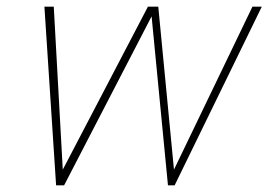

<svg xmlns="http://www.w3.org/2000/svg" viewBox="-20 -555 804 575"><path d="M113 -535H141L168 -47L423 -535H454L501 -47L736 -535H764L503 0H483L434 -506L172 0H148Z"/></svg>

Font: Prompt Thin
Style: Italic
Weight: 250
Italic angle: -12°
Designer: Katatrad Team
Foundry: CadsonDemak
Version: Version 1.001